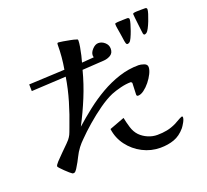

<svg xmlns="http://www.w3.org/2000/svg" viewBox="-139 -952 1279 1184"><g transform="rotate(-20 500.0 -360.5)"><path d="M915 -70Q915 -76 908 -76Q906 -76 894.5 -70Q883 -64 871 -57Q859 -50 855 -48Q824 -33 794 -27Q764 -21 730 -21Q699 -21 669.5 -33.5Q640 -46 618 -68Q596 -91 585.5 -125.5Q575 -160 569 -191L470 -154Q478 -93 514.5 -44.5Q551 4 605.5 32Q660 60 721 60Q771 60 811.5 45.5Q852 31 885 -8Q893 -18 904 -37.5Q915 -57 915 -70ZM822 -433Q822 -451 801.5 -458Q781 -465 767 -465Q701 -465 638 -444.5Q575 -424 516 -390Q457 -356 403.5 -314Q350 -272 303 -230Q344 -308 377.5 -389.5Q411 -471 433 -556Q469 -558 505 -560.5Q541 -563 577 -565Q602 -567 621.5 -579.5Q641 -592 641 -620Q641 -644 622 -661Q603 -678 580 -678Q560 -678 541 -658Q522 -638 522 -618Q522 -613 524 -605L445 -599Q450 -615 456 -641Q462 -667 466.5 -693Q471 -719 471 -735Q471 -742 466.5 -743.5Q462 -745 457 -746Q450 -749 427 -753.5Q404 -758 381 -762Q358 -766 351 -766Q344 -766 343 -762.5Q342 -759 342 -754Q342 -714 338.5 -674.5Q335 -635 328 -595L93 -584L94 -540L321 -552Q309 -476 286.5 -400Q264 -324 236 -252Q231 -239 225 -222.5Q219 -206 211 -194Q205 -183 184.5 -162.5Q164 -142 140 -118.5Q116 -95 99 -76.5Q82 -58 82 -50Q82 -47 91.5 -36.5Q101 -26 114.5 -13Q128 0 139.5 10Q151 20 155 22Q157 24 163 24Q171 24 175 19.5Q179 15 183 10Q185 7 187.5 3.5Q190 0 192 -4Q209 -31 223 -60Q237 -89 256 -114Q264 -125 273 -134.5Q282 -144 292 -154Q325 -188 370.5 -227.5Q416 -267 464.5 -301.5Q513 -336 555 -354Q582 -365 618.5 -374Q655 -383 685 -383Q687 -383 690.5 -380Q694 -377 694 -374Q694 -356 692.5 -337.5Q691 -319 691 -300Q691 -289 701 -289Q719 -289 740 -304.5Q761 -320 779.5 -343Q798 -366 810 -390.5Q822 -415 822 -433ZM813 -750Q813 -756 809 -758.5Q805 -761 800 -761Q793 -761 777.5 -760.5Q762 -760 747 -759.5Q732 -759 725 -757Q719 -757 719 -751Q719 -737 722.5 -719Q726 -701 728 -686Q731 -672 733 -653Q735 -634 739 -620Q741 -616 742.5 -613.5Q744 -611 749 -611Q755 -611 762 -616Q769 -621 777.5 -639Q786 -657 794 -679.5Q802 -702 807.5 -721.5Q813 -741 813 -750ZM937 -770Q937 -781 925 -781Q917 -781 901.5 -781Q886 -781 871.5 -780.5Q857 -780 850 -778Q844 -777 844 -772Q844 -768 846 -748Q848 -728 851 -704Q854 -680 856 -661Q858 -642 859 -639Q861 -635 862 -632.5Q863 -630 868 -630Q872 -630 875 -632Q878 -634 881 -635Q888 -640 897.5 -658Q907 -676 916 -699Q925 -722 931 -741.5Q937 -761 937 -770Z"/></g></svg>

Font: UoqMunThenKhung
Style: Regular
Weight: 400
Designer: Font-Kai, 金井和夫, 宇文滿月
Foundry: Kazuo Kanai, Moonlit Owen
Version: Version 1.197